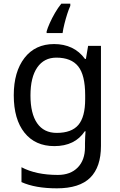

<svg xmlns="http://www.w3.org/2000/svg" viewBox="-20 -786 655 1046"><path d="M275 -546Q328 -546 370.5 -526Q413 -506 443 -465H448L460 -536H530V9Q530 124 471.5 182Q413 240 290 240Q172 240 97 206V125Q176 167 295 167Q364 167 403.5 126.5Q443 86 443 16V-5Q443 -17 444 -39.5Q445 -62 446 -71H442Q388 10 276 10Q172 10 113.5 -63Q55 -136 55 -267Q55 -395 113.5 -470.5Q172 -546 275 -546ZM287 -472Q220 -472 183 -418.5Q146 -365 146 -266Q146 -167 182.5 -114.5Q219 -62 289 -62Q370 -62 407 -105.5Q444 -149 444 -246V-267Q444 -377 406 -424.5Q368 -472 287 -472ZM363 -754Q355 -737 346.5 -710.5Q338 -684 331 -656Q324 -628 321 -606H234V-615Q239 -633 251 -660Q263 -687 279.5 -715.5Q296 -744 314 -766H363Z"/></svg>

Font: Noto Sans Tifinagh APT
Style: Regular
Weight: 400
Designer: JamraPatel
Foundry: JamraPatel LLC
Version: Version 2.006; ttfautohint (v1.8.4.7-5d5b)